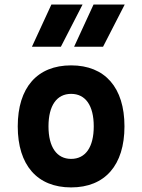

<svg xmlns="http://www.w3.org/2000/svg" viewBox="-20 -815 626 845"><path d="M293 9.8C441.9 9.8 527.8 -87.9 527.8 -258.8C527.8 -429.7 441.9 -527.3 293 -527.3C144 -527.3 58.1 -429.7 58.1 -258.8C58.1 -87.9 144 9.8 293 9.8ZM293 -115.7C230 -115.7 193.4 -167.5 193.4 -258.8C193.4 -350.6 230 -401.9 293 -401.9C356.4 -401.9 392.6 -350.6 392.6 -258.8C392.6 -167.5 356.4 -115.7 293 -115.7ZM120.6 -609.4H248L343.3 -794.9H206.1ZM306.2 -609.4H433.6L528.8 -794.9H391.6Z"/></svg>

Font: Cascadia Mono NF
Style: Bold
Weight: 700
Monospace: yes
Designer: Aaron Bell
Foundry: Saja Typeworks
Version: Version 2404.023